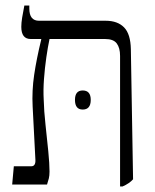

<svg xmlns="http://www.w3.org/2000/svg" viewBox="-20 -667 561 694"><path d="M24 0 30 -66H93Q109 -66 108 -89L98 -282Q95 -339 103.5 -396.5Q112 -454 129 -524V-526H91Q57 -526 57 -570Q57 -584 60 -603Q63 -622 68 -647H86V-636Q86 -592 121 -592H362Q405 -592 428.5 -568Q452 -544 453 -489L461 -19Q448 -4 423 7H414V-465Q414 -494 402 -510Q390 -526 360 -526H159Q153 -498 147.5 -460Q142 -422 139 -381.5Q136 -341 138 -307Q139 -266 144.5 -216Q150 -166 154.5 -120.5Q159 -75 159 -47Q159 -32 156.5 -22Q154 -12 150 0ZM251 -306Q251 -340 279 -340Q308 -340 308 -306Q308 -271 279 -271Q251 -271 251 -306Z"/></svg>

Font: Noto Serif Hebrew SemiCondensed Light
Style: Regular
Weight: 300
Width: 4
Designer: Monotype Design Team
Foundry: Monotype Imaging Inc.
Version: Version 2.004; ttfautohint (v1.8.4.7-5d5b)